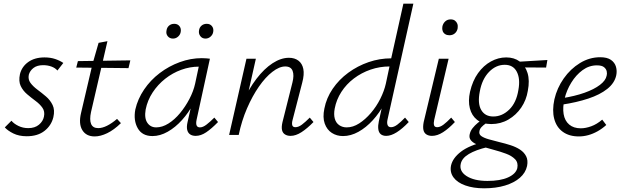

<svg xmlns="http://www.w3.org/2000/svg" viewBox="-20 -731 3371 1040"><path d="M125 7Q83 7 52.5 -8Q22 -23 6 -41L42 -77Q55 -61 79.5 -49Q104 -37 133 -37Q169 -37 191 -55.5Q213 -74 218 -99Q224 -127 210 -147Q196 -167 173 -184Q150 -201 127 -220.5Q104 -240 92 -265.5Q80 -291 88 -329Q98 -370 133 -395Q168 -420 221 -420Q253 -420 278.5 -411.5Q304 -403 323 -390L291 -349Q279 -363 258.5 -370.5Q238 -378 214 -378Q181 -378 161.5 -363Q142 -348 136 -326Q131 -301 145 -282Q159 -263 182.5 -245.5Q206 -228 229 -208.5Q252 -189 265 -162Q278 -135 269 -96Q258 -51 221 -22Q184 7 125 7Z M493 8Q447 8 426 -26Q405 -60 419 -119L481 -384L514 -499L562 -508L473 -124Q464 -82 473.5 -59.5Q483 -37 512 -37Q534 -37 560 -50Q586 -63 614 -87L635 -64Q597 -27 560.5 -9.5Q524 8 493 8ZM393 -365 402 -400 686 -404 676 -362Z M806 6Q750 6 726 -36.5Q702 -79 713 -138Q726 -195 760.5 -246Q795 -297 845 -335Q895 -373 954 -394.5Q1013 -416 1073 -416Q1087 -416 1098 -415Q1109 -414 1117 -413L1045 -83Q1036 -41 1063 -41Q1079 -41 1098.5 -56Q1118 -71 1141 -94L1161 -70Q1126 -34 1097 -14.5Q1068 5 1040 5Q1022 5 1010 -3Q998 -11 994 -27.5Q990 -44 996 -70L1035 -243L1069 -277Q1056 -222 1029 -171.5Q1002 -121 966 -81Q930 -41 888.5 -17.5Q847 6 806 6ZM826 -41Q859 -41 892.5 -62Q926 -83 955 -118Q984 -153 1006 -195Q1028 -237 1037 -278L1061 -391L1089 -368Q1083 -369 1074 -369.5Q1065 -370 1057 -370Q1009 -370 962 -353Q915 -336 875 -304.5Q835 -273 807 -230.5Q779 -188 769 -138Q761 -91 778 -66Q795 -41 826 -41ZM917 -522Q899 -522 888.5 -535Q878 -548 882 -566Q884 -582 895.5 -592Q907 -602 924 -602Q942 -602 952 -589.5Q962 -577 959 -559Q957 -544 945 -533Q933 -522 917 -522ZM1093 -522Q1075 -522 1065 -535.5Q1055 -549 1058 -566Q1060 -582 1071.5 -592Q1083 -602 1100 -602Q1118 -602 1128 -589.5Q1138 -577 1135 -559Q1133 -544 1121 -533Q1109 -522 1093 -522Z M1554 5Q1536 5 1523.5 -3Q1511 -11 1507.5 -27Q1504 -43 1510 -69L1564 -284Q1574 -323 1565 -347Q1556 -371 1525 -371Q1493 -371 1455.5 -342Q1418 -313 1382.5 -262Q1347 -211 1318 -144Q1289 -77 1273 0H1234Q1257 -95 1292 -172Q1327 -249 1369 -304Q1411 -359 1456.5 -388.5Q1502 -418 1545 -418Q1576 -418 1596.5 -402.5Q1617 -387 1623 -357.5Q1629 -328 1617 -283L1565 -82Q1560 -64 1563 -53Q1566 -42 1580 -42Q1597 -42 1615.5 -56Q1634 -70 1658 -94L1678 -70Q1644 -35 1613 -15Q1582 5 1554 5ZM1221 0 1315 -413H1366L1273 0Z M1838 6Q1804 6 1777.5 -11Q1751 -28 1739 -61.5Q1727 -95 1737 -143Q1748 -200 1782 -250Q1816 -300 1866.5 -337Q1917 -374 1976.5 -394.5Q2036 -415 2099 -415L2165 -711H2219L2079 -83Q2075 -65 2079.5 -53.5Q2084 -42 2098 -42Q2114 -42 2132.5 -56Q2151 -70 2174 -94L2194 -70Q2160 -34 2129 -14.5Q2098 5 2072 5Q2053 5 2042 -4.5Q2031 -14 2029 -32.5Q2027 -51 2032 -74L2069 -243L2103 -277Q2090 -222 2063 -171Q2036 -120 1999.5 -80Q1963 -40 1921.5 -17Q1880 6 1838 6ZM1858 -41Q1892 -41 1925.5 -62.5Q1959 -84 1989 -119Q2019 -154 2040 -196Q2061 -238 2070 -278L2094 -391L2120 -371H2090Q2037 -371 1987.5 -354Q1938 -337 1897 -306Q1856 -275 1829 -233Q1802 -191 1793 -143Q1787 -111 1793.5 -88Q1800 -65 1817.5 -53Q1835 -41 1858 -41Z M2320 5Q2302 5 2289.5 -3Q2277 -11 2273.5 -27.5Q2270 -44 2275 -70L2357 -413H2410L2332 -82Q2328 -64 2331 -53Q2334 -42 2348 -42Q2364 -42 2382.5 -56Q2401 -70 2424 -94L2444 -70Q2411 -35 2380 -15Q2349 5 2320 5ZM2414 -540Q2401 -540 2391.5 -546Q2382 -552 2378 -562.5Q2374 -573 2376 -586Q2379 -603 2391 -614.5Q2403 -626 2421 -626Q2435 -626 2444 -619.5Q2453 -613 2457 -602.5Q2461 -592 2459 -578Q2456 -561 2444 -550.5Q2432 -540 2414 -540Z M2602 289Q2544 289 2500.5 273.5Q2457 258 2436.5 230Q2416 202 2423 166Q2432 125 2477 90.5Q2522 56 2608 36L2620 66Q2557 81 2520 103Q2483 125 2476 155Q2466 196 2507 222.5Q2548 249 2620 249Q2690 249 2732 230Q2774 211 2782 180Q2788 150 2770 131.5Q2752 113 2721 101.5Q2690 90 2656 81Q2629 74 2604.5 66.5Q2580 59 2560 50Q2540 41 2530 28Q2520 15 2524 -3Q2528 -22 2540 -37Q2552 -52 2567 -64.5Q2582 -77 2596 -86L2629 -72Q2621 -69 2609.5 -61Q2598 -53 2588.5 -43Q2579 -33 2577 -21Q2573 -4 2587 6Q2601 16 2627.5 23.5Q2654 31 2686 39Q2716 46 2745.5 55.5Q2775 65 2797 79.5Q2819 94 2830 115.5Q2841 137 2835 168Q2827 205 2796 232Q2765 259 2715.5 274Q2666 289 2602 289ZM2641 -59Q2593 -59 2564 -82Q2535 -105 2525 -144.5Q2515 -184 2526 -234Q2540 -294 2569.5 -335Q2599 -376 2639 -398Q2679 -420 2722 -420Q2765 -420 2795 -398Q2825 -376 2837.5 -335.5Q2850 -295 2839 -239Q2831 -189 2803.5 -148.5Q2776 -108 2734 -83.5Q2692 -59 2641 -59ZM2652 -100Q2700 -100 2738.5 -137.5Q2777 -175 2788 -244Q2799 -304 2779.5 -342Q2760 -380 2714 -380Q2666 -380 2628.5 -341Q2591 -302 2579 -236Q2566 -171 2586.5 -135.5Q2607 -100 2652 -100ZM2938 -365 2788 -366 2778 -396 2945 -406Z M3115 8Q3063 8 3028.5 -17Q2994 -42 2982 -87.5Q2970 -133 2983 -193Q2997 -254 3033.5 -306Q3070 -358 3121.5 -389.5Q3173 -421 3231 -421Q3269 -421 3289.5 -406.5Q3310 -392 3316.5 -369.5Q3323 -347 3318 -323Q3309 -281 3269.5 -249.5Q3230 -218 3166.5 -197Q3103 -176 3023 -164L3024 -199Q3094 -210 3146 -228.5Q3198 -247 3229.5 -271Q3261 -295 3266 -321Q3269 -331 3266.5 -344Q3264 -357 3252 -367Q3240 -377 3213 -377Q3171 -377 3135.5 -351Q3100 -325 3074.5 -283.5Q3049 -242 3038 -196Q3027 -149 3033 -113Q3039 -77 3063 -56.5Q3087 -36 3126 -36Q3152 -36 3182.5 -47Q3213 -58 3242 -83L3264 -54Q3242 -34 3217 -20Q3192 -6 3166.5 1Q3141 8 3115 8Z"/></svg>

Font: Ysabeau Office Light
Style: Italic
Weight: 300
Italic angle: -12°
Designer: Christian Thalmann (Catharsis Fonts)
Version: Version 2.001;gftools[0.9.30]; featfreeze: tnum,lnum,ss02